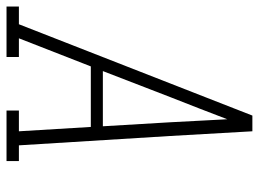

<svg xmlns="http://www.w3.org/2000/svg" viewBox="-154 -654 775 574"><g transform="rotate(90 233.0 -367.5)"><path d="M-34 0V-37H19L292 -735H339L353 -490L381 -37H428V0H277V-37H339L326 -252H145L61 -37H117V0ZM159 -288H324L312 -490Q310 -533 307.5 -575.5Q305 -618 303 -660Q287 -618 270.5 -575.5Q254 -533 237 -490Z"/></g></svg>

Font: Iosevka Slab XLtObl
Style: Regular
Weight: 200
Italic angle: -9°
Monospace: yes
Designer: Belleve Invis
Foundry: Belleve Invis
Version: Version 11.1.1; ttfautohint (v1.8.3)